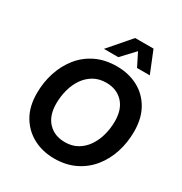

<svg xmlns="http://www.w3.org/2000/svg" viewBox="-213 -1087 1183 1251"><g transform="rotate(30 379.0 -461.0)"><path d="M578 -933 644 -770H548L499 -868L407 -770H299L440 -933ZM375 11Q287 11 217 -26Q147 -63 106 -132.5Q65 -202 65 -302Q65 -385 89.5 -459.5Q114 -534 160.5 -591.5Q207 -649 275 -681.5Q343 -714 431 -714Q519 -714 588.5 -677.5Q658 -641 698.5 -571Q739 -501 739 -401Q739 -318 715 -244Q691 -170 644.5 -112.5Q598 -55 530 -22Q462 11 375 11ZM382 -116Q435 -116 475.5 -139.5Q516 -163 543 -203Q570 -243 583.5 -293Q597 -343 597 -397Q597 -487 549.5 -537Q502 -587 424 -587Q370 -587 329.5 -563.5Q289 -540 262 -500.5Q235 -461 221.5 -410.5Q208 -360 208 -306Q208 -216 255.5 -166Q303 -116 382 -116Z"/></g></svg>

Font: Prodigy Sans SemiBold
Style: Italic
Weight: 600
Italic angle: -13°
Designer: Wei Huang
Foundry: Wei Huang
Version: Version 1.003; ttfautohint (v1.8.3)